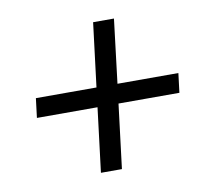

<svg xmlns="http://www.w3.org/2000/svg" viewBox="-62 -652 703 635"><g transform="rotate(-10 290.0 -334.5)"><path d="M529.5 -303H325L298.5 -87.5H228L254.5 -303H51L59 -368H262.5L289 -582.5H359L333 -368H537.5Z"/></g></svg>

Font: Lato 2
Style: Italic
Weight: 400
Italic angle: -7°
Designer: Lukasz Dziedzic with Adam Twardoch and Botio Nikoltchev
Foundry: tyPoland Lukasz Dziedzic
Version: Version 2.015; 2015-08-06; http://www.latofonts.com/